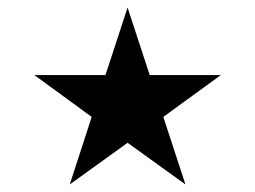

<svg xmlns="http://www.w3.org/2000/svg" viewBox="-20 -616 669 504"><path d="M70.3 -418.9H256.8L314.9 -596.2L373 -418.9H559.6L408.7 -309.1L466.8 -131.8L314.9 -241.2L163.1 -131.8L220.7 -309.1Z"/></svg>

Font: Gandom WOL
Style: WOL
Weight: 400
Foundry: DejaVu fonts team - Redesigned by Saber Rastikerdar - Based on Samim Font
Version: Version 0.8